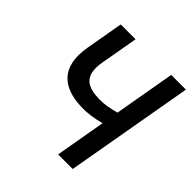

<svg xmlns="http://www.w3.org/2000/svg" viewBox="-186 -844 987 987"><g transform="rotate(45 308.0 -350.0)"><path d="M298 -257C339 -256 382 -262 430 -275L382 0H488L611 -700H504L446 -368C403 -356 370 -350 333 -350C246 -352 188 -377 209 -496L245 -700H137L101 -494C73 -331 153 -260 298 -257Z"/></g></svg>

Font: Fixel Text 20240404 Medium
Style: Italic
Weight: 500
Width: 4
Italic angle: -10°
Designer: AlfaBravo + MacPaw
Foundry: Kyrylo Tkachov, Marchela Mozhyna, Serhii Makarenko, Maria Weinstein, Zakhar Kryvoshyya
Version: Version 1.211;Glyphs 3.2 (3225)